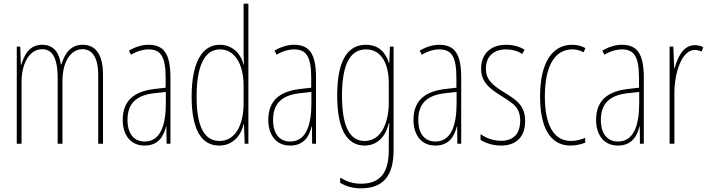

<svg xmlns="http://www.w3.org/2000/svg" viewBox="-20 -780 3845 1042"><path d="M429 -537C363 -537 333 -491 313 -431H310C303 -486 277 -537 209 -537C134 -537 110 -474 95 -428H93L90 -527H71V0H97V-337C97 -422 132 -513 209 -513C256 -513 293 -479 293 -355V0H319V-341C319 -444 363 -513 428 -513C476 -513 513 -475 513 -372V0H539V-374C539 -487 497 -537 429 -537Z M785 -537C751 -537 712 -525 680 -505L691 -483C728 -505 761 -512 785 -512C852 -512 879 -475 879 -355V-304L818 -297C708 -284 646 -234 646 -129C646 -57 681 10 765 10C841 10 869 -43 881 -93H883L884 0H905V-358C905 -489 869 -537 785 -537ZM817 -274 880 -281V-220C880 -97 849 -12 765 -12C707 -12 672 -54 672 -129C672 -217 718 -263 817 -274Z M1169 10C1250 10 1290 -52 1302 -106H1304L1308 0H1328V-760H1302V-497C1302 -475 1303 -454 1304 -429H1302C1291 -479 1248 -537 1173 -537C1076 -537 1020 -440 1020 -256C1020 -82 1070 10 1169 10ZM1171 -15C1083 -15 1047 -104 1047 -256C1047 -424 1091 -512 1174 -512C1254 -512 1302 -432 1302 -315V-221C1302 -97 1255 -15 1171 -15Z M1575 -537C1541 -537 1502 -525 1470 -505L1481 -483C1518 -505 1551 -512 1575 -512C1642 -512 1669 -475 1669 -355V-304L1608 -297C1498 -284 1436 -234 1436 -129C1436 -57 1471 10 1555 10C1631 10 1659 -43 1671 -93H1673L1674 0H1695V-358C1695 -489 1659 -537 1575 -537ZM1607 -274 1670 -281V-220C1670 -97 1639 -12 1555 -12C1497 -12 1462 -54 1462 -129C1462 -217 1508 -263 1607 -274Z M1966 -537C1856 -537 1810 -433 1810 -262C1810 -76 1864 10 1959 10C2030 10 2075 -43 2090 -111H2093C2090 -70 2090 -43 2090 -12V35C2090 163 2039 217 1939 217C1894 217 1862 205 1826 184V212C1859 232 1896 242 1939 242C2061 242 2116 173 2116 35V-527H2096L2093 -440H2090C2075 -489 2040 -537 1966 -537ZM1966 -512C2055 -512 2090 -426 2090 -329V-221C2090 -126 2055 -15 1959 -15C1878 -15 1836 -93 1836 -262C1836 -411 1871 -512 1966 -512Z M2363 -537C2329 -537 2290 -525 2258 -505L2269 -483C2306 -505 2339 -512 2363 -512C2430 -512 2457 -475 2457 -355V-304L2396 -297C2286 -284 2224 -234 2224 -129C2224 -57 2259 10 2343 10C2419 10 2447 -43 2459 -93H2461L2462 0H2483V-358C2483 -489 2447 -537 2363 -537ZM2395 -274 2458 -281V-220C2458 -97 2427 -12 2343 -12C2285 -12 2250 -54 2250 -129C2250 -217 2296 -263 2395 -274Z M2830 -123C2830 -210 2780 -239 2714 -280C2650 -320 2617 -349 2617 -407C2617 -475 2661 -512 2726 -512C2758 -512 2792 -503 2814 -487L2827 -510C2801 -527 2765 -537 2727 -537C2634 -537 2591 -479 2591 -408C2591 -330 2642 -296 2709 -254C2768 -217 2803 -195 2803 -125C2803 -56 2769 -16 2699 -16C2657 -16 2617 -31 2588 -52V-21C2611 -6 2650 10 2699 10C2787 10 2830 -43 2830 -123Z M3076 10C3103 10 3134 4 3156 -6V-32C3131 -21 3104 -15 3079 -15C2978 -15 2937 -114 2937 -257C2937 -427 2994 -512 3086 -512C3108 -512 3129 -507 3147 -496L3157 -519C3136 -531 3112 -537 3085 -537C2977 -537 2911 -440 2911 -256C2911 -93 2963 10 3076 10Z M3354 -537C3320 -537 3281 -525 3249 -505L3260 -483C3297 -505 3330 -512 3354 -512C3421 -512 3448 -475 3448 -355V-304L3387 -297C3277 -284 3215 -234 3215 -129C3215 -57 3250 10 3334 10C3410 10 3438 -43 3450 -93H3452L3453 0H3474V-358C3474 -489 3438 -537 3354 -537ZM3386 -274 3449 -281V-220C3449 -97 3418 -12 3334 -12C3276 -12 3241 -54 3241 -129C3241 -217 3287 -263 3386 -274Z M3751 -535C3684 -535 3656 -462 3641 -409H3639L3634 -527H3614V0H3640V-277C3640 -380 3678 -509 3751 -509C3765 -509 3780 -504 3788 -500L3796 -524C3782 -532 3764 -535 3751 -535Z"/></svg>

Font: Noto Sans Sinhala ExtraCondensed Thin
Style: Regular
Weight: 100
Width: 2
Designer: Jelle Bosma - Monotype Design Team
Foundry: Monotype Imaging Inc.
Version: Version 2.006